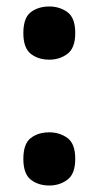

<svg xmlns="http://www.w3.org/2000/svg" viewBox="-20 -564 305 592"><path d="M132 -380Q98 -380 75 -398Q52 -416 52 -462Q52 -509 75 -526.5Q98 -544 132 -544Q164 -544 188 -526.5Q212 -509 212 -462Q212 -416 188 -398Q164 -380 132 -380ZM132 8Q98 8 75 -10Q52 -28 52 -74Q52 -121 75 -138.5Q98 -156 132 -156Q164 -156 188 -138.5Q212 -121 212 -74Q212 -28 188 -10Q164 8 132 8Z"/></svg>

Font: Noto Serif Thai ExtraCondensed Black
Style: Regular
Weight: 900
Width: 2
Designer: Monotype Design Team
Foundry: Monotype Imaging Inc.
Version: Version 2.002; ttfautohint (v1.8.4.7-5d5b)